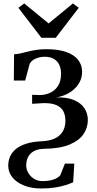

<svg xmlns="http://www.w3.org/2000/svg" viewBox="-20 -839 562 1118"><path d="M219.5 258.5Q162.5 258.5 119.2 241Q76 223.5 52 193.5Q28 163.5 28 126Q28 97.5 38.5 73Q49 48.5 72 29.2Q95 10 132.2 -2Q169.5 -14 222.5 -16.5Q266.5 -18 297.2 -31.8Q328 -45.5 344.2 -71.5Q360.5 -97.5 361 -135Q361 -167.5 348.8 -191Q336.5 -214.5 308.2 -227Q280 -239.5 232.5 -238.5L167 -234.5V-287L209 -285.5Q239 -285 268.2 -297Q297.5 -309 316.5 -336.8Q335.5 -364.5 335.5 -410Q335.5 -439 325.2 -461.2Q315 -483.5 293.8 -496Q272.5 -508.5 239.5 -508.5Q213 -508.5 188.2 -498Q163.5 -487.5 153 -467.5L126.5 -370H60.5L62 -523Q82 -524 102 -528.8Q122 -533.5 144.2 -539Q166.5 -544.5 192.2 -548.5Q218 -552.5 249.5 -552.5Q320.5 -552.5 366.5 -536Q412.5 -519.5 435.2 -490Q458 -460.5 458 -421.5Q458 -388.5 444.5 -362.5Q431 -336.5 409 -317.5Q387 -298.5 360.2 -287Q333.5 -275.5 307 -272Q370.5 -273.5 411.5 -256Q452.5 -238.5 472 -208Q491.5 -177.5 491.5 -140.5Q491.5 -96 466.5 -58.5Q441.5 -21 385.8 2.5Q330 26 238.5 27.5Q208 28 187.5 36.5Q167 45 155 58.8Q143 72.5 137.8 89.5Q132.5 106.5 132.5 124Q132.5 147 144.8 168Q157 189 178.5 202.2Q200 215.5 227.5 215.5Q264.5 215.5 291 206.5Q317.5 197.5 331 181.5L358 113.5H412.5L406 222.5Q389.5 230 363.2 238.5Q337 247 301 252.8Q265 258.5 219.5 258.5ZM221 -619 87 -793.5 121 -819 263 -702.5 404.5 -819 438.5 -793.5 304.5 -619Z"/></svg>

Font: Merriweather 60pt SemiBold
Style: Regular
Weight: 600
Version: Version 2.100